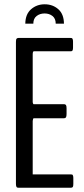

<svg xmlns="http://www.w3.org/2000/svg" viewBox="-20 -880 394 900"><path d="M98.6 -769Q99.1 -813.5 125.7 -836.7Q152.3 -859.9 189.5 -859.9Q227.1 -859.9 253.2 -836.9Q279.3 -814 279.8 -769H241.2Q241.2 -793 226.1 -804.9Q210.9 -816.9 189 -816.9Q167 -816.9 151.6 -804.9Q136.2 -793 136.2 -769ZM66.4 0Q62.5 0 60.3 -1Q58.1 -2 56.4 -6.1Q54.7 -10.3 54.7 -19V-683.1Q54.7 -694.8 57.6 -698.5Q60.5 -702.1 66.4 -702.1H310.5Q314.5 -702.1 316.7 -701.4Q318.8 -700.7 320.6 -696.5Q322.3 -692.4 322.3 -684.6V-657.2Q322.3 -648.9 320.6 -645Q318.8 -641.1 316.9 -640.4Q314.9 -639.6 310.5 -639.6H138.7Q133.3 -639.6 133.3 -624.5V-402.3Q133.3 -398.9 134.8 -395.3Q136.2 -391.6 137.2 -391.6H280.3Q286.1 -391.6 289.1 -387.7Q292 -383.8 292 -372.6V-345.7Q292 -334 289.1 -329.8Q286.1 -325.7 280.3 -325.7H137.7Q136.2 -325.7 134.8 -321Q133.3 -316.4 133.3 -313V-62.5H312Q316.4 -62.5 318.4 -61.8Q320.3 -61 322 -57.1Q323.7 -53.2 323.7 -44.9V-17.6Q323.7 -6.3 321 -3.2Q318.4 0 312 0Z"/></svg>

Font: BenchNine
Style: Regular
Weight: 400
Designer: Vernon Adams
Foundry: Vernon Adams
Version: Version 1 ; ttfautohint (v0.92.18-e454-dirty) -l 8 -r 50 -G 